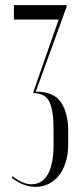

<svg xmlns="http://www.w3.org/2000/svg" viewBox="-20 -719 301 746"><path d="M119 7Q70 7 25 -29L29 -34Q69 -3 102 -3Q144 -3 166 -42Q188 -81 188 -155V-217Q188 -292 171.5 -324.5Q155 -357 110 -357V-363L208 -643H34V-699H239V-693L119 -363Q189 -363 217 -321.5Q245 -280 245 -210V-157Q245 -118 235 -87.5Q225 -57 208 -36Q191 -15 168 -4Q145 7 119 7Z"/></svg>

Font: Moniqa Cond Display
Style: Regular
Weight: 400
Width: 3
Designer: Rajesh Rajput
Foundry: Rajesh Rajput
Version: Version 1.000